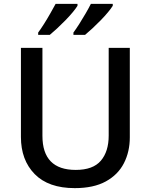

<svg xmlns="http://www.w3.org/2000/svg" viewBox="-20 -961 779 991"><path d="M650 -252Q650 -178 619.5 -118.5Q589 -59 526 -24.5Q463 10 366 10Q230 10 159 -62.5Q88 -135 88 -254V-714H199V-260Q199 -172 242 -128Q285 -84 371 -84Q460 -84 500.5 -131.5Q541 -179 541 -261V-714H650ZM562 -931Q554 -918 537.5 -898Q521 -878 499.5 -856Q478 -834 457 -814.5Q436 -795 419 -781H359V-793Q373 -812 389.5 -838Q406 -864 422 -891.5Q438 -919 449 -941H562ZM380 -931Q372 -918 355.5 -898Q339 -878 317.5 -856Q296 -834 275 -814.5Q254 -795 237 -781H177V-793Q191 -812 207.5 -838Q224 -864 239.5 -891.5Q255 -919 267 -941H380Z"/></svg>

Font: Noto Sans Adlam Unjoined Medium
Style: Regular
Weight: 500
Version: Version 3.001